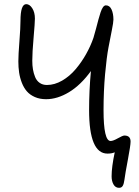

<svg xmlns="http://www.w3.org/2000/svg" viewBox="-20 -732 673 929"><path d="M556.2 176.8Q538.6 176.8 529.3 160.6Q520 144.5 520 121.1Q520 75.7 535.2 4.9Q521 11.2 500 11.2Q411.1 11.2 411.1 -199.2Q411.1 -293.9 419.9 -388.2Q370.1 -319.8 313.7 -285.9Q257.3 -252 203.1 -252Q172.4 -252 148.7 -262.5Q125 -272.9 110.1 -290Q95.2 -307.1 85.7 -331.5Q76.2 -356 72.5 -381.1Q68.8 -406.2 68.8 -435.1Q68.8 -466.3 74 -532.5Q79.1 -598.6 79.1 -630.9Q79.1 -711.9 106.9 -711.9Q123.5 -711.9 136.2 -691.9Q148.9 -671.9 148.9 -642.1Q148.9 -622.6 142.6 -550.3Q136.2 -478 136.2 -438Q136.2 -415.5 139.4 -396.5Q142.6 -377.4 149.9 -359.4Q157.2 -341.3 171.9 -331.1Q186.5 -320.8 207 -320.8Q244.1 -320.8 280.8 -342Q317.4 -363.3 346.2 -397.5Q375 -431.6 396.7 -470.5Q418.5 -509.3 432.1 -548.8Q438 -567.9 444.8 -594Q451.7 -620.1 456.3 -637.7Q460.9 -655.3 466.6 -672.1Q472.2 -689 478.5 -697.5Q484.9 -706.1 492.2 -706.1Q510.7 -706.1 519.8 -686Q528.8 -666 528.8 -637.2Q528.8 -624 521.2 -586.2Q513.7 -548.3 504.9 -502.4Q496.1 -456.5 488.5 -373.8Q481 -291 481 -199.2Q481 -49.8 515.1 -49.8Q527.3 -49.8 550.5 -63Q573.7 -76.2 582 -76.2Q611.8 -76.2 611.8 -46.9Q611.8 -28.8 598.9 39.6Q585.9 107.9 582 138.2Q579.6 157.2 574 167Q568.4 176.8 556.2 176.8Z"/></svg>

Font: Shantell Sans Normal
Style: Regular
Weight: 300
Designer: Stephen Nixon, Anya Danilova, Shantell Martin
Foundry: Arrow Type
Version: Version 1.006;[559af2be0]